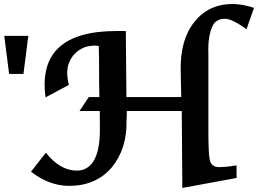

<svg xmlns="http://www.w3.org/2000/svg" viewBox="-20 -905 1273 947"><path d="M372.1 -357.4 418 -426.3H470.2Q469.2 -459.5 469 -490.5Q468.8 -521.5 468.8 -552.2Q468.8 -583 468.5 -614Q468.3 -645 467.3 -678.2Q461.9 -678.7 457 -679.4Q452.1 -680.2 449.7 -680.2Q413.6 -680.2 386.5 -667.2Q359.4 -654.3 338.9 -628.4Q318.8 -601.6 313.7 -570.8Q308.6 -540 315.9 -502.9L319.8 -486.3L204.6 -424.8Q160.2 -752 555.2 -752H600.6L603.5 -426.3H874L871.1 -560.5Q870.1 -633.8 886.5 -692.6Q902.8 -751.5 938 -795.9Q1008.3 -885.3 1127.9 -885.3Q1174.3 -885.3 1232.9 -866.2L1195.8 -761.2Q1123 -812.5 1089.8 -812.5Q1067.9 -812.5 1052 -803.5Q1036.1 -794.4 1027.8 -775.4Q1017.6 -754.9 1011.7 -720Q1005.9 -685.1 1007.8 -632.8V-269Q1007.8 -210 1009.3 -171.6Q1010.7 -133.3 1014.6 -116.7Q1022.5 -80.6 1061.5 -80.6Q1074.2 -80.6 1095.7 -82.5Q1117.2 -84.5 1146.5 -89.4L1147 -27.3L879.4 22L876.5 -357.4H605.5Q605 -346.2 605.2 -334.7Q605.5 -323.2 604 -312Q606 -241.2 586.9 -182.1Q567.9 -123 529.8 -77.6Q490.7 -32.7 438.5 -10.5Q386.2 11.7 321.3 11.7Q271.5 11.7 225.1 -5.6Q178.7 -22.9 132.8 -58.1L206.1 -151.9Q276.4 -63.5 358.9 -63.5Q387.2 -63.5 408.4 -76.7Q429.7 -89.8 443.8 -114.7Q458 -139.6 465.1 -175.8Q472.2 -211.9 472.7 -258.3L472.2 -357.4ZM119.6 -728 95.7 -540.5H24.9L1 -728Z"/></svg>

Font: IranNastaliq
Style: Regular
Weight: 400
Designer: Hossein Zahedi
Version: Version 1.5